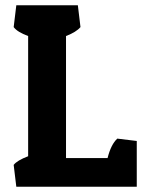

<svg xmlns="http://www.w3.org/2000/svg" viewBox="-20 -710 542 730"><path d="M500 0H42L32 -83Q45 -100 87 -116V-573Q46 -588 32 -607L42 -690H276L286 -607Q270 -588 231 -573V-109H389Q402 -161 426 -183L500 -174Z"/></svg>

Font: Patua One
Style: Regular
Weight: 400
Designer: luciano Vergara
Foundry: Luciano Vergara
Version: Version 1.002